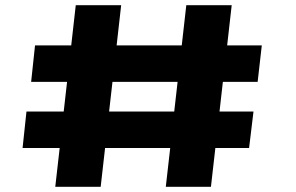

<svg xmlns="http://www.w3.org/2000/svg" viewBox="-20 -720 1140 740"><path d="M67 -149.5 82 -290H225.5L238.5 -404.5H100L115 -545H254.5L272 -700H447L429.5 -545H680.5L698 -700H873L855.5 -545H989L973 -404.5H839L826 -290H957L940 -149.5H810L793 0H619L636 -149.5H385L368 0H193L210 -149.5ZM400.5 -290H651.5L664.5 -404.5H413.5Z"/></svg>

Font: Trispace SemiExpanded ExtraBold
Style: Regular
Weight: 800
Width: 6
Designer: Tyler Finck
Foundry: Etcetera Type Company
Version: Version 1.210; ttfautohint (v1.8.3)